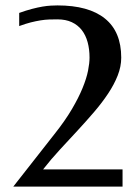

<svg xmlns="http://www.w3.org/2000/svg" viewBox="-20 -693 510 713"><path d="M312.5 -479Q312.5 -510.3 305.4 -536.4Q298.3 -562.5 283.7 -581.3Q269 -600.1 246.6 -610.6Q224.1 -621.1 193.4 -621.1Q177.7 -621.1 162.6 -620.6Q147.5 -620.1 130.6 -617.4Q113.8 -614.7 94.5 -609.9Q75.2 -605 51.3 -596.2V-645Q77.1 -654.3 98.6 -659.9Q120.1 -665.5 137.7 -668.5Q155.3 -671.4 168.9 -672.1Q182.6 -672.9 193.4 -672.9Q309.6 -672.9 369.9 -624Q430.2 -575.2 430.2 -479Q430.2 -445.8 417 -412.4Q403.8 -378.9 381.3 -345.2Q358.9 -311.5 329.6 -277.3Q300.3 -243.2 268.1 -208.3Q235.8 -173.3 202.6 -137.5Q169.4 -101.6 140.1 -64H435.1V0H29.3L182.1 -194.8Q221.7 -244.6 246.8 -287.4Q272 -330.1 286.6 -366Q301.3 -401.9 306.9 -430.2Q312.5 -458.5 312.5 -479Z"/></svg>

Font: Federov2
Style: Regular
Weight: 400
Designer: Olexa M. Volochay | Cyreal.org
Foundry: Olexa M. Volochay | Cyreal.org
Version: Version 1.000